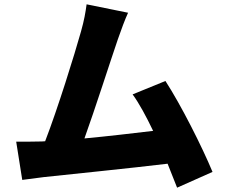

<svg xmlns="http://www.w3.org/2000/svg" viewBox="-20 -818 1040 889"><path d="M174 -163C140 -162 91 -162 55 -162L83 15C116 11 158 5 183 2C304 -11 591 -40 756 -60L800 51L964 -22C916 -138 818 -332 746 -443L594 -381C624 -340 657 -279 689 -212C597 -201 478 -187 371 -177C419 -310 492 -538 526 -637C542 -683 558 -726 573 -759L381 -798C376 -761 370 -725 355 -672C325 -565 247 -314 189 -164Z"/></svg>

Font: Noto Sans HK Black
Style: Regular
Weight: 900
Designer: Ryoko NISHIZUKA 西塚涼子 (kana, bopomofo & ideographs); Paul D. Hunt (Latin, Greek & Cyrillic); Sandoll Communications 산돌커뮤니
Foundry: Adobe
Version: Version 2.004;hotconv 1.0.118;makeotfexe 2.5.65603